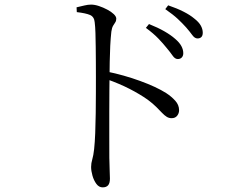

<svg xmlns="http://www.w3.org/2000/svg" viewBox="-20 -774 1040 837"><path d="M706.8 -564.6Q691.4 -584 670.2 -606.1Q649.1 -628.1 616 -652.5L629.5 -669.2Q668 -653.9 696.4 -637.6Q724.8 -621.3 743.5 -604.7Q762.5 -588.5 770.7 -573Q779 -557.6 779 -542Q779 -530.5 772.5 -523.5Q766.1 -516.6 755 -516.6Q742.7 -516.6 732.6 -531.3Q722.5 -546 706.8 -564.6ZM791.5 -654.4Q774.8 -673 754.7 -691.8Q734.6 -710.5 700.5 -734.2L713.1 -750.8Q751.7 -737.7 780.2 -723.1Q808.7 -708.6 826.8 -693.3Q846.6 -678 855.3 -662.5Q863.9 -647 863.9 -631.3Q863.9 -618.9 857.9 -612.6Q851.8 -606.4 840.9 -606.4Q828.9 -606.4 818.4 -620.9Q807.9 -635.4 791.5 -654.4ZM313.8 -742.1Q332.8 -746.5 348.2 -750.2Q363.5 -753.9 376.9 -753.9Q392.9 -753.9 411.6 -747.6Q430.2 -741.4 447.6 -732.1Q465.1 -722.9 476 -712.4Q486.9 -701.9 486.9 -692.7Q486.9 -682.8 482.3 -676.3Q477.8 -669.8 472.8 -661.3Q467.8 -652.7 465.4 -635.9Q462.4 -609.6 460.6 -574.6Q458.9 -539.6 458.3 -504.5Q457.7 -469.3 457.5 -440.8Q457.3 -419.8 456.8 -378.4Q456.3 -336.9 456.4 -285.5Q456.5 -234 456.4 -181.8Q456.4 -129.7 456.6 -86.4Q457 -53.3 458.1 -30.8Q459.2 -8.2 459.2 4.7Q459.2 24.5 451.4 33.6Q443.7 42.8 427.4 42.8Q411.4 42.8 400.2 27.7Q389 12.5 383.1 -8.2Q377.2 -29 377.2 -46Q377.2 -62.4 382.2 -79Q387.2 -95.6 390.4 -124.3Q393.4 -152.3 395.1 -193.5Q396.7 -234.7 397.3 -280.4Q397.9 -326 398 -367.9Q398.1 -409.7 398.1 -438.2Q398.1 -468.6 397.9 -502.4Q397.7 -536.2 397.3 -568.9Q397 -601.7 396.1 -630.2Q395.2 -658.7 392.8 -677.1Q390.7 -700.7 372.5 -708.7Q354.2 -716.6 314.8 -721.2ZM446.1 -462Q521 -446.6 591.2 -421Q661.4 -395.4 704.2 -368.4Q727.2 -353.5 743.9 -335Q760.7 -316.5 760.7 -293.5Q760.7 -280.1 752.4 -269.5Q744 -258.8 728.2 -258.8Q716.4 -258.8 706.8 -264.8Q697.2 -270.7 686.6 -281.8Q676.1 -292.8 661.3 -307.7Q646.5 -322.5 624 -339.3Q588.6 -364.2 544.8 -386.6Q501 -409 446.1 -428.6Z"/></svg>

Font: Source Han Serif JP VF
Style: Regular
Weight: 250
Designer: Ryoko NISHIZUKA 西塚涼子 (kana & ideographs); Frank Grießhammer (Latin, Greek & Cyrillic); Wenlong ZHANG 张文龙 (bopomofo); San
Foundry: Adobe
Version: Version 2.001;hotconv 1.1.0;makeotfexe 2.6.0